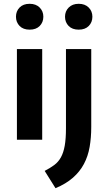

<svg xmlns="http://www.w3.org/2000/svg" viewBox="-20 -735 570 1010"><path d="M69 -477H202V0H69ZM327 -477H460V-67Q460 -11 451.5 38Q443 87 421.5 127.5Q400 168 363.5 200Q327 232 272 255L215 164Q244 149 265.5 133Q287 117 300.5 92.5Q314 68 320.5 31.5Q327 -5 327 -60ZM64 -647Q64 -676 83 -695.5Q102 -715 136 -715Q169 -715 188.5 -695.5Q208 -676 208 -647Q208 -618 189 -598.5Q170 -579 136 -579Q102 -579 83 -598.5Q64 -618 64 -647ZM322 -647Q322 -676 341.5 -695.5Q361 -715 394 -715Q427 -715 446.5 -695.5Q466 -676 466 -647Q466 -618 447 -598.5Q428 -579 394 -579Q360 -579 341 -598.5Q322 -618 322 -647Z"/></svg>

Font: Ek Mukta
Style: Bold
Weight: 700
Designer: Girish Dalvi and Yashodeep Gholap
Foundry: Ek Type
Version: Version 2.538;PS 1.002;hotconv 16.6.51;makeotf.lib2.5.65220;